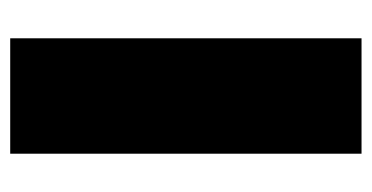

<svg xmlns="http://www.w3.org/2000/svg" viewBox="-196 -532 728 376"><g transform="rotate(-90 168.0 -344.0)"><path d="M55 0V-688H281V0Z"/></g></svg>

Font: Paytone One
Style: Regular
Weight: 400
Designer: Vernon Adams
Foundry: Vernon Adams
Version: Version 1.002; ttfautohint (v1.8.4.7-5d5b);gftools[0.9.23]